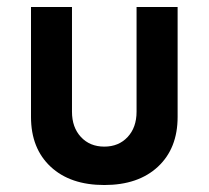

<svg xmlns="http://www.w3.org/2000/svg" viewBox="-20 -520 598 550"><path d="M68.8 -185V-500H186.2V-200Q186.2 -155 211.9 -127.5Q237.5 -100 278.8 -100Q320 -100 345.6 -127.5Q371.2 -155 371.2 -200V-500H488.8V-185Q488.8 -95 432.5 -42.5Q376.2 10 278.8 10Q181.2 10 125 -42.5Q68.8 -95 68.8 -185Z"/></svg>

Font: Now Alt Medium
Style: Regular
Weight: 500
Designer: Alfredo Marco Pradil
Foundry: Alfredo Marco Pradil
Version: Version 1.002;PS 001.002;hotconv 1.0.88;makeotf.lib2.5.64775